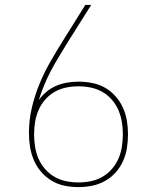

<svg xmlns="http://www.w3.org/2000/svg" viewBox="-20 -755 640 783"><path d="M300 8Q272 8 244 2.5Q216 -3 191.5 -17.5Q167 -32 148 -54Q129 -76 118 -102Q107 -128 102.5 -156Q98 -184 98 -213Q98 -264 109.5 -314Q121 -364 140.5 -411.5Q160 -459 185.5 -503.5Q211 -548 238 -591L328 -735H352L255 -581Q238 -553 221 -525Q204 -497 188.5 -468Q173 -439 160.5 -408.5Q148 -378 138 -347Q152 -366 170 -381Q188 -396 209 -405Q230 -414 253.5 -418Q277 -422 300 -422Q328 -422 356 -416.5Q384 -411 408 -397.5Q432 -384 451 -362.5Q470 -341 481.5 -315.5Q493 -290 497.5 -262.5Q502 -235 502 -207Q502 -179 497.5 -151Q493 -123 481.5 -97.5Q470 -72 451 -51Q432 -30 407.5 -16.5Q383 -3 355.5 2.5Q328 8 300 8ZM300 -11Q325 -11 350 -16Q375 -21 397 -33.5Q419 -46 436 -65.5Q453 -85 463 -108Q473 -131 477 -156.5Q481 -182 481 -207Q481 -232 477 -257Q473 -282 463 -305.5Q453 -329 436 -348.5Q419 -368 397 -380.5Q375 -393 350 -398Q325 -403 300 -403Q275 -403 250 -398Q225 -393 203 -380.5Q181 -368 164 -348.5Q147 -329 137 -305.5Q127 -282 123 -257Q119 -232 119 -207Q119 -182 123 -156.5Q127 -131 137 -108Q147 -85 164 -65.5Q181 -46 203 -33.5Q225 -21 250 -16Q275 -11 300 -11Z"/></svg>

Font: Iosevka Etoile Thin
Style: Regular
Weight: 100
Designer: Belleve Invis
Foundry: Belleve Invis
Version: Version 22.1.2; ttfautohint (v1.8.4)